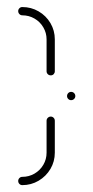

<svg xmlns="http://www.w3.org/2000/svg" viewBox="-20 -539 272 559"><path d="M175.2 -259.3Q175.2 -264.4 178.7 -268Q182.2 -271.5 187 -271.5Q192.2 -271.5 195.7 -268Q199.3 -264.4 199.3 -259.3Q199.3 -254.4 195.7 -250.9Q192.2 -247.4 187 -247.4Q182.2 -247.4 178.7 -250.9Q175.2 -254.4 175.2 -259.3ZM115.6 -94.4V-187.4Q115.6 -192.6 119.3 -196.1Q123 -199.6 127.8 -199.6Q132.6 -199.6 136.1 -196.1Q139.6 -192.6 139.6 -187.4V-94.4Q139.6 -68.9 126.9 -47.2Q114.1 -25.6 92.4 -12.8Q70.7 0 44.8 0Q40 0 36.5 -3.5Q33 -7 33 -12.2Q33 -17 36.5 -20.6Q40 -24.1 44.8 -24.1Q64.1 -24.1 80.4 -33.5Q96.7 -43 106.1 -59.1Q115.6 -75.2 115.6 -94.4ZM44.8 -494.4Q40 -494.4 36.5 -498Q33 -501.5 33 -506.7Q33 -511.5 36.5 -515Q40 -518.5 44.8 -518.5Q70.7 -518.5 92.4 -505.9Q114.1 -493.3 126.9 -471.7Q139.6 -450 139.6 -424.4V-331.5Q139.6 -326.7 136.3 -323.1Q133 -319.6 127.8 -319.6Q122.6 -319.6 119.1 -323.1Q115.6 -326.7 115.6 -331.5V-424.4Q115.6 -443.3 106.1 -459.4Q96.7 -475.6 80.4 -485Q64.1 -494.4 44.8 -494.4Z"/></svg>

Font: 26F Galaxy Sans Thin
Style: Regular
Weight: 100
Designer: C₂₉H₂₅N₃O₅
Version: Version 1.100